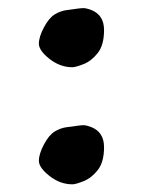

<svg xmlns="http://www.w3.org/2000/svg" viewBox="-20 -452 361 482"><path d="M209.5 -426.8Q241.2 -414.1 241.2 -376.5Q241.2 -338.9 225.3 -318.8Q209.5 -298.8 189.7 -291Q169.9 -283.2 161.6 -283.2Q130.9 -283.2 104.2 -304.2Q77.6 -325.2 77.6 -342.3Q77.6 -359.4 90.3 -383.3Q103 -407.2 117.7 -416Q132.3 -424.8 148.2 -426.8Q164.1 -428.7 173.6 -430.2Q183.1 -431.6 189.9 -431.6Q196.8 -431.6 209.5 -426.8ZM209.5 -132.8Q241.2 -120.1 241.2 -82.5Q241.2 -44.9 225.3 -24.9Q209.5 -4.9 189.7 2.9Q169.9 10.7 161.6 10.7Q130.9 10.7 104.2 -10.3Q77.6 -31.2 77.6 -48.3Q77.6 -65.4 90.3 -89.4Q103 -113.3 117.7 -122.1Q132.3 -130.9 148.2 -132.8Q164.1 -134.8 173.6 -136.2Q183.1 -137.7 189.9 -137.7Q196.8 -137.7 209.5 -132.8Z"/></svg>

Font: Drukaatie burti
Style: Bold
Weight: 700
Version: Version 0.14